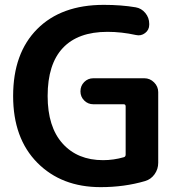

<svg xmlns="http://www.w3.org/2000/svg" viewBox="-20 -760 745 790"><path d="M394 10Q233 10 133.5 -90.5Q34 -191 34 -365Q34 -541 133 -640.5Q232 -740 407 -740Q479 -740 538 -730Q562 -726 578 -706.5Q594 -687 594 -662V-658Q594 -637 577 -624Q560 -611 539 -616Q480 -629 422 -629Q301 -629 238.5 -562.5Q176 -496 176 -365Q176 -238 237.5 -169.5Q299 -101 404 -101Q447 -101 489 -113Q497 -115 497 -124V-322Q497 -331 489 -331H364Q342 -331 326.5 -346.5Q311 -362 311 -384Q311 -407 326.5 -422.5Q342 -438 364 -438H574Q597 -438 614 -421Q631 -404 631 -381V-90Q631 -64 616 -43Q601 -22 577 -15Q492 10 394 10Z"/></svg>

Font: Rounded Mplus 1c Bold
Style: Bold
Weight: 700
Version: Version 1.059.20150529